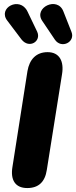

<svg xmlns="http://www.w3.org/2000/svg" viewBox="-20 -943 385 972"><path d="M118 9C176 9 208 -23 217 -83L294 -567C305 -633 281 -679 221 -679C163 -679 129 -642 119 -583L43 -98C32 -32 57 9 118 9ZM194 -837 258 -742C291 -694 362 -730 342 -781L301 -885C271 -964 148 -904 194 -837ZM18 -837 89 -743C128 -694 191 -734 168 -783L119 -885C81 -964 -35 -903 18 -837Z"/></svg>

Font: SN Pro Heavy
Style: Italic
Weight: 800
Italic angle: -9°
Designer: Tobias Whetton
Foundry: Supernotes
Version: Version 1.001;Glyphs 3.2 (3249)